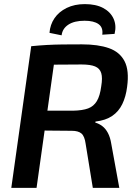

<svg xmlns="http://www.w3.org/2000/svg" viewBox="-20 -915 673 935"><path d="M379 -699Q458 -699 510.5 -680.5Q563 -662 586.5 -617Q610 -572 599 -492Q593 -444 575.5 -408Q558 -372 526.5 -350.5Q495 -329 445 -323L444 -318Q462 -313 478 -301Q494 -289 505.5 -267.5Q517 -246 522 -214L561 0H432L397 -215Q392 -252 376.5 -265Q361 -278 330 -278Q263 -279 217.5 -279Q172 -279 142 -280Q112 -281 88 -281L101 -376H337Q382 -377 409 -387Q436 -397 451.5 -422.5Q467 -448 473 -495Q480 -536 473 -559Q466 -582 443 -591.5Q420 -601 377 -601Q286 -601 223 -600Q160 -599 138 -598L132 -690Q172 -694 208 -696Q244 -698 284.5 -698.5Q325 -699 379 -699ZM255 -690 158 0H35L132 -690ZM280 -743 221 -755Q224 -795 245.5 -826.5Q267 -858 305 -876.5Q343 -895 393 -895Q447 -895 482.5 -876Q518 -857 533 -824Q548 -791 538 -750L478 -746Q483 -781 460 -797.5Q437 -814 392 -814Q342 -814 313 -795Q284 -776 280 -743Z"/></svg>

Font: Exo 2 SemiBold
Style: Italic
Weight: 600
Italic angle: -8°
Designer: Natanael Gama
Foundry: Natanael Gama
Version: Version 2.010